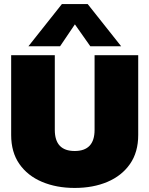

<svg xmlns="http://www.w3.org/2000/svg" viewBox="-20 -916 736 946"><path d="M120 -688 285 -896H412L577 -688H425L349 -796L276 -688ZM348 10Q258 10 187 -20Q116 -50 75.5 -108Q35 -166 35 -251V-644H250V-276Q250 -172 348 -172Q446 -172 446 -276V-644H661V-251Q661 -166 620.5 -108Q580 -50 509.5 -20Q439 10 348 10Z"/></svg>

Font: Kanit ExtraBold
Style: Regular
Weight: 800
Designer: Katatrad Team
Foundry: CadsonDemak
Version: Version 2.000; ttfautohint (v1.8.3)